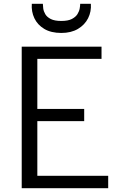

<svg xmlns="http://www.w3.org/2000/svg" viewBox="-20 -988 620 1008"><path d="M94 0V-743H513V-679H176V-416H422V-352H176V-65H548V0ZM302 -815Q248 -815 212.5 -836.2Q177 -857.5 160.5 -892.2Q144 -927 147 -968H205Q205 -958.5 207 -943.5Q209 -928.5 217.8 -913.5Q226.5 -898.5 246.5 -888.2Q266.5 -878 302 -878Q337.5 -878 357.5 -888.5Q377.5 -899 386.8 -914Q396 -929 398.5 -944Q401 -959 401 -968H457Q460 -927 442.5 -892.2Q425 -857.5 389.2 -836.2Q353.5 -815 302 -815Z"/></svg>

Font: Merriweather Sans Light
Style: Regular
Weight: 300
Designer: Eben Sorkin
Foundry: Eben Sorkin
Version: Version 2.001; ttfautohint (v1.8.3)